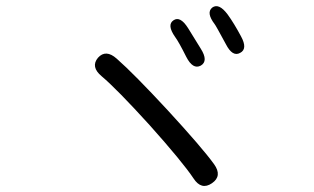

<svg xmlns="http://www.w3.org/2000/svg" viewBox="-20 -739 1040 635"><path d="M681 -133Q646 -109 620 -149Q584 -203 475 -325Q367 -444 316 -487Q279 -518 304 -548Q330 -577 366 -545Q423 -495 535 -374Q649 -250 688 -196Q716 -157 681 -133ZM644 -522Q618 -508 596 -551Q571 -601 559 -617Q531 -657 554 -672Q576 -687 602 -646L644 -578Q670 -537 644 -522ZM774 -564Q749 -550 727 -593Q693 -656 690 -659Q661 -697 682 -714Q704 -730 733 -691Q754 -662 777 -619Q800 -577 774 -564Z"/></svg>

Font: Resource Han Rounded KR Normal
Style: Regular
Weight: 350
Designer: Cyano Hao (round all glyphs); Ryoko NISHIZUKA 西塚涼子 (kana, bopomofo & ideographs); Paul D. Hunt (Latin, Greek & Cyrillic)
Foundry: Cyano Hao
Version: 0.990